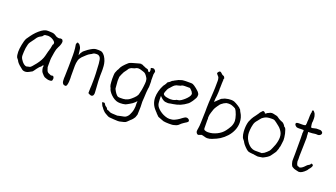

<svg xmlns="http://www.w3.org/2000/svg" viewBox="-70 -1264 3509 2004"><g transform="rotate(20 1685.0 -262.5)"><path d="M222.7 -390.6Q219.7 -389.6 216.8 -386.7Q214.8 -385.7 213.9 -384.8V-385.7L212.9 -384.8Q211.9 -383.8 210.9 -383.8H210L209 -382.8Q203.1 -377.9 197.3 -373Q192.4 -369.1 187.5 -362.3Q181.6 -355.5 178.7 -349.6Q175.8 -344.7 170.9 -337.9Q165 -331.1 159.2 -322.3L151.4 -311.5Q146.5 -303.7 140.6 -296.9Q129.9 -284.2 125 -264.6Q120.1 -245.1 116.2 -223.6Q113.3 -201.2 112.3 -180.7Q111.3 -160.2 111.3 -146.5Q111.3 -146.5 111.3 -137.7Q111.3 -133.8 112.3 -127.9Q113.3 -118.2 121.1 -103.5Q128.9 -89.8 139.6 -77.1Q151.4 -63.5 164.1 -54.7Q181.6 -43.9 190.4 -45.9Q197.3 -47.9 205.1 -49.8Q226.6 -52.7 233.4 -58.6Q240.2 -64.5 247.1 -72.3Q253.9 -78.1 256.8 -84Q266.6 -93.8 281.2 -113.3Q300.8 -138.7 315.4 -165Q330.1 -192.4 335.9 -215.8Q348.6 -266.6 349.6 -270.5Q353.5 -280.3 353.5 -282.2L354.5 -283.2L355.5 -291Q356.4 -293 359.4 -302.7Q361.3 -307.6 362.3 -314.5Q363.3 -319.3 364.3 -326.2Q365.2 -332 366.2 -336.9Q367.2 -342.8 368.2 -347.7Q370.1 -351.6 370.1 -354.5H371.1L372.1 -355.5Q377 -358.4 377 -373Q377 -382.8 366.2 -392.6Q357.4 -401.4 344.7 -408.7Q332 -416 317.4 -419.9Q303.7 -423.8 292 -423.8Q277.3 -423.8 262.7 -420.9Q249 -418 240.2 -401.4Q239.3 -401.4 239.3 -400.4H238.3Q237.3 -399.4 235.4 -397.5H234.4Q232.4 -395.5 230.5 -394.5Q225.6 -392.6 222.7 -390.6ZM477.5 7.8Q473.6 8.8 461.9 8.8Q450.2 8.8 436.5 4.9Q421.9 0 408.2 -4.9Q398.4 -8.8 372.1 -40Q364.3 -48.8 358.4 -69.3Q350.6 -93.8 356.4 -108.4Q359.4 -114.3 352.5 -116.2L350.6 -117.2L348.6 -116.2Q343.8 -112.3 340.8 -107.4Q336.9 -100.6 335 -97.7Q318.4 -86.9 314.5 -80.1Q305.7 -70.3 297.9 -59.6Q286.1 -43 277.8 -31.7Q269.5 -20.5 267.6 -19.5Q264.6 -17.6 231.4 0Q223.6 3.9 213.9 6.8Q205.1 9.8 196.3 9.8Q169.9 9.8 156.2 -2.9Q150.4 -8.8 139.6 -16.6Q128.9 -24.4 120.1 -32.2Q111.3 -40 103.5 -48.8Q95.7 -56.6 92.8 -62.5Q88.9 -70.3 85 -77.1Q81.1 -83 74.2 -90.8Q62.5 -102.5 59.6 -124Q56.6 -145.5 56.6 -161.1Q56.6 -175.8 58.6 -196.3Q61.5 -217.8 65.4 -240.2Q69.3 -261.7 75.2 -282.2Q81.1 -302.7 87.9 -315.4Q98.6 -333 118.2 -358.4Q136.7 -383.8 159.2 -407.2Q181.6 -429.7 207 -448.2Q231.4 -465.8 255.9 -470.7Q264.6 -471.7 271.5 -471.7Q279.3 -471.7 286.1 -471.7Q303.7 -471.7 323.2 -469.7Q341.8 -467.8 354.5 -460Q360.4 -456.1 367.2 -452.1Q376 -445.3 381.8 -444.3Q387.7 -442.4 393.6 -440.4Q400.4 -438.5 408.2 -438.5H409.2Q416 -438.5 421.9 -441.4L423.8 -442.4Q424.8 -442.4 428.7 -442.4H427.7H428.7Q443.4 -442.4 448.2 -433.6Q455.1 -423.8 455.1 -414.1Q455.1 -405.3 452.1 -393.6Q446.3 -377 445.3 -373Q441.4 -364.3 436.5 -353.5H435.5Q431.6 -343.8 426.8 -333Q420.9 -321.3 418 -307.6Q412.1 -282.2 412.1 -280.3Q403.3 -222.7 402.3 -217.8Q400.4 -211.9 400.4 -152.3V-119.1Q400.4 -111.3 403.3 -106.4Q404.3 -102.5 410.2 -85Q418 -61.5 440.4 -54.7Q447.3 -51.8 460.9 -45.9Q466.8 -43.9 471.7 -47.9Q481.4 -48.8 483.4 -47.9H484.4Q486.3 -47.9 490.2 -43Q494.1 -37.1 496.1 -31.2Q498 -22.5 496.1 -13.7Q494.1 -1 491.2 2.9Q488.3 4.9 477.5 7.8Z M892.6 -5.9Q892.6 -40 893.6 -57.6L895.5 -91.8Q896.5 -108.4 896.5 -143.6V-178.7Q896.5 -202.1 895.5 -222.7Q894.5 -244.1 892.6 -275.4Q891.6 -305.7 889.6 -331.1Q887.7 -356.4 883.8 -374Q879.9 -391.6 874 -399.4Q870.1 -405.3 858.4 -413.1Q852.5 -418 834 -418Q808.6 -418 798.8 -411.1Q786.1 -400.4 770.5 -393.6Q752.9 -384.8 734.4 -367.2Q716.8 -350.6 698.2 -333Q676.8 -309.6 670.9 -288.1Q662.1 -255.9 662.1 -225.6Q661.1 -191.4 662.1 -162.1Q662.1 -132.8 662.1 -108.4Q662.1 -104.5 663.1 -91.8Q663.1 -80.1 663.1 -73.2Q663.1 -59.6 662.1 -45.9Q660.2 -25.4 655.3 -8.8Q650.4 4.9 640.6 4.9Q624 4.9 617.2 -1Q610.4 -6.8 606.4 -15.6Q602.5 -23.4 601.6 -35.2Q600.6 -46.9 600.6 -58.6Q600.6 -65.4 600.6 -71.3Q601.6 -78.1 601.6 -84Q603.5 -143.6 604.5 -203.6Q605.5 -263.7 605.5 -324.2Q605.5 -341.8 604.5 -359.4Q602.5 -392.6 601.6 -397.5Q600.6 -406.2 598.6 -418Q595.7 -431.6 595.7 -435.5Q595.7 -441.4 595.7 -443.4Q596.7 -445.3 599.6 -453.1Q600.6 -458 604.5 -460.9Q606.4 -463.9 610.4 -463.9Q613.3 -460.9 616.2 -459H619.1L621.1 -458Q630.9 -454.1 640.6 -436.5Q648.4 -424.8 651.4 -411.1Q653.3 -399.4 655.3 -386.7Q656.2 -372.1 658.2 -359.4L661.1 -341.8L668 -358.4Q670.9 -369.1 677.7 -377Q684.6 -386.7 689.5 -393.6Q694.3 -398.4 706.1 -407.2Q717.8 -417 731.4 -426.8Q745.1 -436.5 759.8 -444.8Q774.4 -453.1 781.2 -456.1Q794.9 -461.9 809.6 -463.9Q824.2 -464.8 838.9 -464.8Q868.2 -464.8 881.8 -456.1Q896.5 -447.3 912.1 -425.8Q927.7 -401.4 935.5 -377Q943.4 -351.6 945.3 -327.1Q947.3 -308.6 947.3 -289.1Q947.3 -282.2 947.3 -266.6Q946.3 -249 946.3 -219.7Q946.3 -196.3 947.3 -159.7Q948.2 -123 952.1 -86.9Q955.1 -62.5 955.1 -37.1Q955.1 -29.3 955.1 -20.5Q954.1 -12.7 951.2 -5.9Q948.2 1 942.4 4.9Q934.6 9.8 924.8 8.8Q920.9 8.8 906.2 2Q902.3 1 899.4 -2Q892.6 -5.9 892.6 -5.9ZM942.4 4.9ZM689.5 -393.6Z M1405.3 -231.4Q1405.3 -231.4 1410.2 -265.6Q1413.1 -285.2 1414.1 -301.8Q1415 -319.3 1415 -326.2Q1415 -333 1412.1 -346.7Q1409.2 -359.4 1404.3 -365.2Q1398.4 -375 1393.6 -381.8Q1381.8 -397.5 1379.9 -398.4Q1370.1 -407.2 1366.2 -408.2Q1358.4 -410.2 1343.8 -416Q1335.9 -418.9 1317.4 -423.8Q1303.7 -426.8 1299.8 -426.8Q1292 -426.8 1287.1 -425.8Q1280.3 -425.8 1277.3 -423.8Q1267.6 -418 1255.9 -413.1Q1235.4 -407.2 1232.4 -406.2H1231.4Q1228.5 -405.3 1218.8 -401.4L1217.8 -400.4Q1211.9 -397.5 1206.1 -392.6H1205.1Q1199.2 -387.7 1189.5 -370.1Q1176.8 -353.5 1165 -336.9Q1157.2 -324.2 1148.4 -302.7Q1137.7 -276.4 1137.7 -275.4Q1135.7 -262.7 1135.7 -230.5Q1135.7 -224.6 1138.7 -192.4Q1141.6 -164.1 1141.6 -157.2Q1140.6 -148.4 1146.5 -137.7Q1155.3 -120.1 1158.2 -116.2Q1169.9 -101.6 1170.9 -97.7Q1172.9 -93.8 1185.5 -82Q1192.4 -76.2 1200.2 -74.2Q1205.1 -72.3 1217.8 -72.3Q1258.8 -71.3 1281.2 -77.6Q1303.7 -84 1319.8 -95.2Q1335.9 -106.4 1358.4 -127.9Q1380.9 -149.4 1389.6 -168Q1393.6 -176.8 1405.3 -231.4ZM1401.4 -77.1Q1404.3 -97.7 1403.3 -98.6Q1402.3 -102.5 1398.4 -97.7Q1392.6 -89.8 1385.7 -84Q1373 -72.3 1363.3 -65.4Q1353.5 -57.6 1335 -47.9Q1302.7 -29.3 1294.9 -27.3Q1270.5 -20.5 1238.3 -20.5Q1213.9 -20.5 1195.3 -27.3Q1171.9 -36.1 1152.3 -51.8Q1132.8 -67.4 1118.2 -85Q1099.6 -108.4 1095.7 -122.1Q1092.8 -135.7 1091.8 -136.7L1088.9 -139.6Q1087.9 -139.6 1085 -148.4Q1081.1 -160.2 1080.1 -166L1077.1 -194.3L1075.2 -231.4L1076.2 -270.5Q1077.1 -292 1080.1 -300.8Q1082 -308.6 1093.8 -334Q1101.6 -342.8 1107.4 -358.4Q1118.2 -388.7 1177.7 -441.4Q1191.4 -454.1 1274.4 -474.6Q1286.1 -477.5 1293 -479.5Q1300.8 -481.4 1308.6 -481.4V-480.5V-478.5H1317.4Q1321.3 -476.6 1324.2 -476.6L1326.2 -475.6Q1329.1 -472.7 1338.9 -468.8Q1347.7 -465.8 1347.7 -465.8H1348.6Q1355.5 -460.9 1359.4 -460Q1361.3 -459 1367.2 -458V-457L1373 -456.1Q1378.9 -455.1 1379.9 -454.1Q1384.8 -452.1 1391.6 -450.2V-449.2L1392.6 -448.2Q1393.6 -446.3 1397.5 -439.5Q1402.3 -431.6 1406.2 -428.7Q1413.1 -423.8 1417 -431.6L1418 -432.6V-433.6Q1418 -434.6 1418.9 -442.4Q1420.9 -447.3 1419.9 -454.1V-455.1Q1419.9 -455.1 1418 -461.9L1417 -465.8H1416Q1415 -465.8 1415 -466.8L1416 -471.7Q1417 -473.6 1418 -474.6Q1418.9 -476.6 1420.9 -477.5Q1423.8 -478.5 1431.6 -479.5Q1437.5 -480.5 1442.4 -480.5Q1446.3 -479.5 1449.2 -478.5H1450.2Q1454.1 -476.6 1455.1 -475.6Q1458 -472.7 1461.9 -467.8Q1462.9 -466.8 1464.8 -465.8Q1465.8 -463.9 1466.8 -461.9Q1468.8 -458 1469.7 -456.1Q1469.7 -452.1 1469.7 -448.2Q1468.8 -443.4 1466.8 -437.5V-436.5Q1463.9 -429.7 1463.9 -421.9V-394.5Q1463.9 -380.9 1463.9 -373Q1462.9 -353.5 1465.8 -342.8V-291Q1465.8 -276.4 1464.8 -276.4H1463.9H1464.8Q1463.9 -275.4 1461.9 -260.7V-259.8Q1460.9 -257.8 1458 -219.7Q1458 -219.7 1455.1 -160.2L1452.1 -114.3L1454.1 -56.6Q1454.1 -47.9 1453.1 -21.5Q1452.1 28.3 1451.2 30.3Q1448.2 36.1 1447.3 41V42Q1445.3 48.8 1439.5 63.5Q1438.5 65.4 1430.7 76.2Q1425.8 83 1423.8 85.9Q1421.9 87.9 1421.9 87.9L1409.2 101.6Q1408.2 101.6 1408.2 102.5H1407.2Q1405.3 104.5 1374 134.8Q1364.3 145.5 1346.7 150.4L1313.5 158.2Q1309.6 159.2 1295.9 162.1Q1288.1 163.1 1278.3 163.1Q1269.5 163.1 1235.4 161.1Q1201.2 158.2 1199.2 158.2Q1180.7 158.2 1168.9 152.3Q1160.2 148.4 1135.7 133.8Q1118.2 123 1114.3 117.2Q1100.6 104.5 1093.8 94.7Q1088.9 85.9 1085 82Q1078.1 76.2 1073.2 66.4Q1072.3 64.5 1066.4 50.8Q1061.5 42 1060.5 38.1Q1060.5 34.2 1063.5 33.2Q1068.4 31.2 1076.2 31.2Q1087.9 31.2 1089.8 35.2Q1100.6 53.7 1106.4 58.6Q1124 69.3 1127 74.2Q1134.8 90.8 1138.7 90.8Q1143.6 91.8 1145.5 91.8Q1145.5 91.8 1145.5 91.8H1144.5Q1145.5 91.8 1145.5 91.8Q1145.5 91.8 1145.5 91.8Q1158.2 95.7 1168.9 102.5Q1177.7 108.4 1198.2 109.4L1257.8 112.3L1258.8 111.3Q1259.8 111.3 1294.9 103.5Q1326.2 97.7 1329.1 96.7Q1341.8 94.7 1355.5 82Q1369.1 69.3 1375.5 56.6Q1381.8 43.9 1388.7 26.9Q1395.5 9.8 1398.9 -10.7Q1402.3 -31.2 1402.3 -42Q1401.4 -58.6 1401.4 -77.1Z M1629.9 -58.6Q1627.9 -61.5 1622.1 -66.4Q1620.1 -69.3 1618.2 -70.3Q1617.2 -71.3 1616.2 -72.3V-73.2Q1562.5 -127.9 1562.5 -203.1Q1562.5 -236.3 1571.8 -272Q1581.1 -307.6 1596.7 -337.9H1597.7Q1598.6 -342.8 1601.6 -347.2Q1604.5 -351.6 1607.4 -354.5L1608.4 -355.5L1620.1 -373Q1623 -377 1624 -380.9Q1626 -384.8 1627.9 -389.6Q1629.9 -392.6 1632.3 -395Q1634.8 -397.5 1638.7 -398.4L1639.6 -399.4H1641.6V-401.4V-403.3H1643.6H1644.5H1645.5Q1647.5 -404.3 1649.4 -405.3Q1653.3 -407.2 1656.2 -411.1Q1659.2 -415 1663.1 -418Q1667 -420.9 1670.9 -424.8Q1682.6 -428.7 1690.4 -435.5Q1712.9 -448.2 1730.5 -456.1Q1748 -462.9 1767.6 -467.8Q1778.3 -469.7 1787.1 -469.7Q1795.9 -469.7 1806.6 -470.7H1854.5Q1860.4 -470.7 1868.2 -470.7Q1875 -469.7 1883.8 -467.8Q1890.6 -465.8 1903.3 -457Q1916 -448.2 1929.7 -437.5Q1943.4 -426.8 1955.1 -415Q1965.8 -404.3 1967.8 -398.4L1968.8 -397.5Q1975.6 -388.7 1975.6 -377.9Q1975.6 -356.4 1969.7 -344.7Q1963.9 -332 1952.1 -314.5Q1947.3 -306.6 1942.9 -300.3Q1938.5 -293.9 1932.6 -287.1Q1927.7 -280.3 1922.9 -274.9Q1918 -269.5 1911.1 -263.7Q1875 -236.3 1840.8 -221.7Q1806.6 -207 1761.7 -200.2L1735.4 -196.3Q1718.8 -191.4 1706.1 -191.4Q1675.8 -191.4 1659.2 -200.2Q1641.6 -209 1623 -228.5L1618.2 -233.4L1614.3 -238.3V-231.4V-225.6V-203.1Q1614.3 -187.5 1616.2 -170.9Q1617.2 -154.3 1622.1 -139.6Q1628.9 -121.1 1646.5 -103.5Q1664.1 -85.9 1686 -72.3Q1708 -58.6 1731.4 -50.8Q1755.9 -42 1777.3 -42Q1810.5 -42 1835.9 -53.7Q1861.3 -65.4 1881.8 -80.1Q1891.6 -87.9 1900.4 -94.2Q1909.2 -100.6 1917 -105.5Q1929.7 -116.2 1945.3 -116.2Q1955.1 -116.2 1966.8 -108.4Q1977.5 -100.6 1977.5 -90.8V-87.9Q1975.6 -81.1 1970.7 -77.1Q1963.9 -71.3 1958 -67.4H1957Q1946.3 -60.5 1935.1 -53.2Q1923.8 -45.9 1914.1 -38.1Q1906.2 -31.2 1900.4 -25.4L1889.6 -15.6Q1882.8 -10.7 1876 -7.3Q1869.1 -3.9 1861.3 -2H1860.4Q1843.8 3.9 1827.1 5.9Q1809.6 6.8 1790 6.8Q1770.5 6.8 1756.8 5.4Q1743.2 3.9 1729.5 2L1703.1 -7.8Q1689.5 -12.7 1669.9 -20.5Q1668 -20.5 1667 -21.5Q1666 -22.5 1664.1 -23.4V-24.4H1663.1Q1659.2 -26.4 1658.2 -27.3L1657.2 -28.3V-29.3Q1653.3 -34.2 1649.4 -37.1Q1645.5 -40 1642.6 -43.9Q1639.6 -47.9 1635.7 -50.8Q1632.8 -53.7 1629.9 -58.6ZM1646.5 -307.6Q1644.5 -302.7 1639.6 -292Q1634.8 -279.3 1634.8 -273.4Q1634.8 -262.7 1645.5 -254.9Q1654.3 -249 1666 -245.1H1667Q1680.7 -242.2 1694.3 -240.2Q1708 -238.3 1715.8 -238.3Q1725.6 -238.3 1742.2 -240.2Q1758.8 -243.2 1766.6 -247.1H1767.6Q1777.3 -253.9 1782.2 -254.9Q1787.1 -255.9 1796.9 -256.8Q1811.5 -257.8 1831.1 -270.5Q1849.6 -283.2 1867.2 -299.3Q1884.8 -315.4 1897.5 -333Q1910.2 -350.6 1910.2 -365.2Q1910.2 -371.1 1905.3 -378.9Q1901.4 -386.7 1896.5 -394.5L1894.5 -395.5V-396.5Q1890.6 -397.5 1889.6 -400.4Q1886.7 -404.3 1883.8 -406.2V-407.2Q1878.9 -411.1 1877 -413.1L1872.1 -417V-418L1871.1 -418.9H1870.1H1869.1H1814.5Q1806.6 -418.9 1798.8 -418Q1783.2 -417 1773.4 -409.2Q1770.5 -407.2 1768.6 -406.2Q1767.6 -406.2 1767.6 -406.2Q1765.6 -406.2 1762.7 -405.3L1749 -401.4Q1737.3 -399.4 1728.5 -396.5Q1719.7 -393.6 1712.9 -388.7Q1706.1 -383.8 1699.2 -377.9Q1692.4 -371.1 1684.6 -362.3Q1676.8 -353.5 1672.9 -348.6Q1667 -343.8 1662.1 -337.9V-336.9Q1659.2 -332 1655.3 -327.1Q1650.4 -320.3 1646.5 -307.6Z M2157.2 -68.4Q2159.2 -62.5 2162.1 -58.6H2163.1L2164.1 -57.6L2176.8 -52.7Q2187.5 -48.8 2204.1 -48.8Q2252 -48.8 2300.3 -72.3Q2348.6 -95.7 2377 -133.8Q2396.5 -159.2 2413.1 -189.5Q2428.7 -220.7 2428.7 -254.9Q2428.7 -265.6 2424.8 -284.2Q2420.9 -301.8 2414.6 -320.8Q2408.2 -339.8 2400.4 -355.5Q2391.6 -372.1 2384.8 -378.9Q2381.8 -380.9 2369.1 -387.7Q2351.6 -395.5 2347.7 -396.5Q2335 -401.4 2324.2 -402.3Q2313.5 -403.3 2307.6 -403.3Q2281.2 -403.3 2271.5 -395.5Q2266.6 -393.6 2253.9 -387.7V-386.7Q2244.1 -378.9 2233.4 -372.1Q2221.7 -363.3 2214.8 -351.6Q2206.1 -338.9 2204.1 -336.9Q2202.1 -335 2194.3 -322.3Q2176.8 -297.9 2164.1 -250Q2158.2 -226.6 2157.2 -223.6V-222.7Q2154.3 -208 2154.3 -194.3Q2154.3 -190.4 2155.3 -187.5Q2155.3 -184.6 2156.2 -182.6V-178.7Q2156.2 -170.9 2155.3 -162.1L2156.2 -77.1Q2156.2 -71.3 2157.2 -68.4ZM2129.9 7.8Q2127.9 8.8 2126 9.8Q2124 11.7 2118.2 11.7Q2106.4 11.7 2099.6 1Q2091.8 -9.8 2091.8 -19.5Q2091.8 -33.2 2095.7 -52.7Q2100.6 -78.1 2101.6 -118.2Q2102.5 -150.4 2103.5 -181.6Q2105.5 -212.9 2105.5 -243.2V-284.2Q2105.5 -286.1 2107.4 -345.7Q2111.3 -428.7 2114.3 -463.9Q2117.2 -499 2117.2 -582Q2117.2 -594.7 2116.7 -599.6Q2116.2 -604.5 2113.3 -617.2Q2111.3 -626 2106.4 -631.8Q2101.6 -637.7 2096.7 -642.6L2094.7 -644.5Q2091.8 -646.5 2091.8 -648.4L2089.8 -650.4V-651.4Q2084 -657.2 2084 -660.2Q2084 -668 2092.8 -677.7Q2100.6 -687.5 2109.4 -687.5Q2113.3 -687.5 2117.2 -684.6Q2122.1 -681.6 2124 -679.7V-678.7L2131.8 -672.9Q2133.8 -669.9 2138.7 -666Q2145.5 -661.1 2148.4 -660.2Q2151.4 -659.2 2152.3 -659.2Q2153.3 -659.2 2154.3 -658.2H2155.3Q2160.2 -657.2 2165 -650.4Q2169.9 -644.5 2172.9 -630.9L2162.1 -623H2170.9L2169.9 -619.1Q2168.9 -614.3 2168.5 -607.9Q2168 -601.6 2168 -594.7Q2167 -581.1 2167 -578.1V-570.3Q2166 -536.1 2166 -528.3Q2165 -526.4 2165 -520.5V-519.5Q2167 -508.8 2165 -476.6Q2164.1 -456.1 2162.1 -435.5L2158.2 -407.2Q2156.2 -391.6 2156.2 -377V-367.2L2163.1 -374L2168 -378.9Q2173.8 -380.9 2176.8 -386.7Q2179.7 -390.6 2184.6 -394.5Q2190.4 -399.4 2192.4 -401.4Q2211.9 -420.9 2214.8 -422.9Q2240.2 -435.5 2251 -439.5Q2276.4 -446.3 2288.1 -447.3Q2306.6 -449.2 2319.3 -449.2Q2335 -449.2 2351.6 -444.3Q2366.2 -438.5 2376 -432.6Q2387.7 -425.8 2399.4 -418.9Q2421.9 -405.3 2424.8 -401.4Q2427.7 -395.5 2431.6 -393.6V-392.6H2432.6Q2435.5 -391.6 2437.5 -389.6V-388.7Q2439.5 -386.7 2444.3 -375L2451.2 -360.4H2452.1Q2482.4 -312.5 2482.4 -254.9Q2482.4 -210 2464.8 -168.9Q2447.3 -127.9 2417 -94.2Q2386.7 -60.5 2348.6 -36.1Q2319.3 -17.6 2268.6 2Q2255.9 6.8 2243.2 9.8Q2230.5 12.7 2216.8 12.7Q2208 12.7 2200.2 10.7Q2184.6 5.9 2182.6 5.9Q2179.7 5.9 2176.8 4.9Q2172.9 2.9 2168.9 2Q2164.1 1 2160.2 1Q2157.2 0 2153.8 0Q2150.4 0 2150.4 0Q2138.7 5.9 2136.7 5.9ZM2176.8 4.9Q2175.8 4.9 2175.8 4.9Z M2895.5 -126Q2907.2 -151.4 2913.1 -168.9Q2920.9 -192.4 2924.8 -213.9Q2928.7 -236.3 2928.7 -252Q2928.7 -279.3 2920.9 -298.8Q2913.1 -317.4 2901.4 -332Q2888.7 -349.6 2872.1 -362.3Q2863.3 -369.1 2854.5 -376Q2845.7 -382.8 2835.9 -390.6Q2822.3 -400.4 2813.5 -405.3Q2804.7 -409.2 2787.1 -409.2Q2750 -409.2 2731.4 -404.3Q2711.9 -399.4 2697.3 -388.7Q2678.7 -377.9 2669.9 -364.3Q2666 -358.4 2643.6 -331.1Q2643.6 -331.1 2642.6 -330.1H2641.6V-329.1L2637.7 -324.2Q2633.8 -320.3 2629.9 -312.5Q2623 -300.8 2619.1 -285.6Q2615.2 -270.5 2612.3 -253.9Q2609.4 -237.3 2608.4 -221.2Q2607.4 -205.1 2607.4 -192.4Q2607.4 -171.9 2613.8 -148.4Q2620.1 -125 2633.8 -103.5Q2646.5 -82 2665 -65.4Q2680.7 -49.8 2705.1 -41Q2711.9 -39.1 2717.8 -38.1L2730.5 -36.1H2731.4H2808.6H2810.5L2811.5 -38.1Q2819.3 -44.9 2822.3 -44.4Q2825.2 -43.9 2833 -49.8Q2840.8 -55.7 2854.5 -67.4Q2870.1 -81.1 2877 -89.8Q2884.8 -100.6 2895.5 -126ZM2936.5 -89.8Q2920.9 -66.4 2915 -59.6Q2902.3 -41 2895.5 -35.2Q2891.6 -31.2 2877.9 -21.5Q2868.2 -15.6 2858.4 -9.8Q2853.5 -6.8 2843.8 -2Q2832 2.9 2831.1 3.9Q2809.6 8.8 2788.1 10.7Q2773.4 12.7 2770.5 11.7V10.7Q2769.5 10.7 2762.7 9.8L2735.4 5.9Q2735.4 4.9 2735.4 4.9V5.9Q2735.4 5.9 2735.4 5.9V4.9Q2730.5 4.9 2717.8 3.9Q2709 2.9 2699.2 2H2698.2Q2689.5 1 2679.7 -1Q2671.9 -2 2668 -4.9H2667Q2658.2 -10.7 2649.4 -17.6Q2638.7 -27.3 2628.9 -37.1Q2619.1 -46.9 2610.4 -57.6Q2599.6 -71.3 2598.6 -74.2Q2593.8 -84 2589.8 -89.8Q2586.9 -95.7 2578.1 -104.5H2579.1H2578.1Q2570.3 -112.3 2565.4 -125Q2560.5 -136.7 2557.6 -152.3Q2554.7 -167 2553.7 -181.6Q2552.7 -196.3 2552.7 -208Q2552.7 -236.3 2555.7 -256.8Q2558.6 -278.3 2564.5 -296.9Q2571.3 -315.4 2582 -335Q2597.7 -362.3 2609.4 -376Q2620.1 -389.6 2620.1 -390.6L2625 -398.4Q2629.9 -402.3 2635.7 -413.1Q2642.6 -424.8 2645.5 -428.7Q2658.2 -444.3 2662.1 -446.3V-447.3Q2666 -451.2 2668.9 -453.1Q2671.9 -454.1 2675.8 -454.1Q2677.7 -454.1 2681.6 -452.1H2682.6Q2694.3 -444.3 2694.3 -441.4Q2694.3 -437.5 2697.3 -436.5Q2701.2 -436.5 2703.1 -437.5L2706.1 -438.5L2707 -439.5H2708L2715.8 -447.3Q2715.8 -447.3 2719.7 -449.2Q2728.5 -454.1 2737.3 -457Q2746.1 -462.9 2750 -462.9Q2765.6 -464.8 2765.6 -466.8Q2766.6 -463.9 2768.6 -465.8L2769.5 -464.8H2771.5L2789.1 -462.9Q2792 -462.9 2793 -460.9H2793.9Q2809.6 -459 2817.4 -456.1Q2831.1 -452.1 2835.9 -447.3Q2838.9 -444.3 2855.5 -433.6Q2865.2 -427.7 2876 -422.9Q2896.5 -414.1 2897.5 -414.1Q2898.4 -414.1 2905.3 -410.2Q2910.2 -406.2 2915 -401.4Q2918.9 -397.5 2923.8 -391.6Q2927.7 -386.7 2932.6 -377.9L2933.6 -376L2934.6 -374H2936.5L2937.5 -373H2939.5Q2948.2 -367.2 2954.1 -350.6Q2960.9 -333 2965.8 -311.5Q2970.7 -290 2972.7 -270.5Q2974.6 -250 2974.6 -239.3Q2974.6 -227.5 2970.7 -205.1Q2967.8 -186.5 2965.8 -168Q2962.9 -164.1 2962.9 -159.2Q2961.9 -156.2 2960 -152.3V-151.4Q2959 -148.4 2959 -142.6Q2959 -139.6 2957 -135.7Q2945.3 -104.5 2944.3 -101.6Q2943.4 -100.6 2936.5 -89.8ZM2750 -462.9Q2750 -463.9 2750 -463.9Z M3154.3 -635.7 3155.3 -638.7Q3155.3 -638.7 3158.2 -638.7Q3164.1 -638.7 3169.9 -631.8Q3172.9 -628.9 3173.8 -627Q3175.8 -623 3180.7 -618.2Q3184.6 -614.3 3188.5 -600.6Q3192.4 -590.8 3193.4 -584L3195.3 -564.5V-533.2Q3190.4 -512.7 3194.3 -492.2Q3196.3 -478.5 3197.3 -474.6V-473.6Q3197.3 -466.8 3202.1 -463.9Q3206.1 -460 3211.9 -461.9L3255.9 -471.7Q3279.3 -471.7 3300.8 -471.7V-470.7V-471.7Q3329.1 -461.9 3328.1 -444.3Q3327.1 -427.7 3308.6 -418.9Q3297.9 -414.1 3287.1 -415Q3271.5 -417 3259.8 -415L3231.4 -411.1Q3213.9 -409.2 3191.4 -409.2L3185.5 -408.2L3187.5 -402.3Q3189.5 -396.5 3189.5 -385.7Q3189.5 -374 3189.5 -372.1L3192.4 -344.7L3190.4 -252Q3187.5 -158.2 3187.5 -142.6Q3187.5 -108.4 3188.5 -104.5Q3188.5 -101.6 3187.5 -93.8Q3186.5 -83 3187.5 -80.1Q3188.5 -78.1 3189.5 -71.3Q3190.4 -63.5 3193.4 -55.7V-54.7L3203.1 -39.1Q3205.1 -36.1 3215.8 -35.2L3218.8 -34.2Q3222.7 -30.3 3228.5 -30.3Q3252.9 -32.2 3286.1 -69.3Q3295.9 -80.1 3302.7 -84Q3306.6 -85.9 3311.5 -88.9Q3315.4 -91.8 3317.4 -92.8Q3321.3 -94.7 3323.2 -96.7L3324.2 -97.7V-98.6Q3327.1 -110.4 3335 -110.4Q3339.8 -110.4 3346.7 -105.5Q3352.5 -101.6 3352.5 -95.7Q3352.5 -87.9 3346.7 -77.1Q3339.8 -65.4 3335.9 -60.5Q3331.1 -55.7 3328.1 -51.8Q3325.2 -47.9 3323.2 -44.9Q3320.3 -42 3318.4 -37.1L3312.5 -29.3Q3267.6 17.6 3234.4 15.6Q3229.5 14.6 3204.1 8.8Q3178.7 2.9 3174.8 -1Q3171.9 -3.9 3163.1 -7.8Q3157.2 -9.8 3154.3 -14.6Q3149.4 -20.5 3147 -26.9Q3144.5 -33.2 3140.6 -44.9Q3137.7 -57.6 3135.7 -67.4Q3134.8 -77.1 3135.7 -96.7Q3136.7 -116.2 3136.7 -149.4V-323.2Q3134.8 -354.5 3135.7 -358.4L3136.7 -359.4L3134.8 -371.1Q3135.7 -392.6 3137.7 -403.3V-404.3L3134.8 -412.1H3094.7Q3089.8 -412.1 3087.9 -411.1L3067.4 -412.1Q3056.6 -412.1 3043.9 -423.8Q3032.2 -435.5 3033.2 -444.3Q3033.2 -460.9 3063.5 -460.9Q3070.3 -460.9 3073.2 -460.9H3101.6Q3109.4 -460 3122.1 -461.9Q3130.9 -462.9 3135.7 -465.8Q3141.6 -468.8 3139.6 -475.6Q3139.6 -476.6 3140.6 -477.5Q3141.6 -480.5 3141.6 -485.4Q3141.6 -488.3 3142.6 -490.2Q3142.6 -491.2 3142.6 -502V-511.7L3144.5 -529.3Q3144.5 -587.9 3148.4 -606.4Q3149.4 -607.4 3150.4 -607.4Q3150.4 -619.1 3150.4 -627.9V-630.9H3151.4Z"/></g></svg>

Font: ToneOZ-Zhuyin-Tsuipita-TC
Style: Regular
Weight: 400
Designer: ÂÆ£ÂøóÂáåJeffrey Xuan(jeffreyx@gmail.com, ToneOZ.com) ÈòøÂù§(cjkFonts)
Foundry: ToneOZ
Version: Version 0.240710